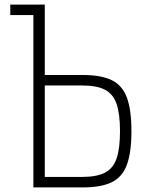

<svg xmlns="http://www.w3.org/2000/svg" viewBox="-20 -820 640 840"><path d="M25 -754V-800H176V-754ZM126 0V-800H176V-15L145 -46H340Q403 -46 439 -64.5Q475 -83 490 -126.5Q505 -170 505 -246Q505 -322 490 -365.5Q475 -409 439 -427.5Q403 -446 340 -446H154V-492H340Q422 -492 468.5 -469.5Q515 -447 535 -393.5Q555 -340 555 -246Q555 -153 535 -99Q515 -45 468.5 -22.5Q422 0 340 0Z"/></svg>

Font: Victor Mono Thin
Style: Regular
Weight: 100
Monospace: yes
Designer: Rune Bjørnerås
Version: Version 1.561;gftools[0.9.30]